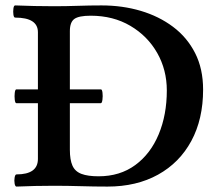

<svg xmlns="http://www.w3.org/2000/svg" viewBox="-20 -686 806 709"><path d="M41 3Q36 3 34 -8Q32 -19 34 -30.5Q36 -42 41 -42Q120 -42 120 -99V-567Q120 -621 36 -621Q31 -621 29.5 -632Q28 -643 29.5 -654.5Q31 -666 36 -666Q108 -663 179 -663Q223 -663 267 -664.5Q311 -666 355 -666Q432 -666 499.5 -646Q567 -626 619 -587Q671 -548 700.5 -490Q730 -432 730 -355Q730 -246 686.5 -165.5Q643 -85 563.5 -41Q484 3 377 3Q328 3 278.5 1.5Q229 0 179 0Q110 0 41 3ZM344 -35Q423 -35 479.5 -76.5Q536 -118 566 -190Q596 -262 596 -352Q596 -428 560.5 -490.5Q525 -553 461.5 -590.5Q398 -628 315 -628Q271 -628 254.5 -616Q238 -604 238 -571V-133Q238 -96 247.5 -74.5Q257 -53 280.5 -44Q304 -35 344 -35ZM40.4 -305Q36 -305 34.5 -317.8Q33 -330.5 34.5 -343.2Q36 -356 40.4 -356H352.6Q357 -356 358.5 -343.5Q360 -331 358.3 -318Q356.7 -305 352.2 -305Z"/></svg>

Font: Junicode VF
Style: Regular
Weight: 400
Designer: Peter S. Baker
Version: Version 2.213